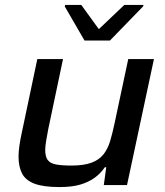

<svg xmlns="http://www.w3.org/2000/svg" viewBox="-20 -749 668 777"><path d="M221 8Q156 8 120 -5.5Q84 -19 69.5 -46.5Q55 -74 55 -116Q55 -134 58.5 -159Q62 -184 68 -211L131 -510H235L175 -225Q171 -204 167 -180.5Q163 -157 163 -143Q163 -115 173 -101.5Q183 -88 206.5 -83.5Q230 -79 269 -79Q319 -79 350 -90.5Q381 -102 398.5 -124Q416 -146 425.5 -177.5Q435 -209 443 -247L499 -510H603L494 0H400L410 -72H404Q388 -48 363.5 -30Q339 -12 305 -2Q271 8 221 8ZM322 -585 242 -723 244 -729H309L380 -631L483 -729H561L559 -723L425 -585Z"/></svg>

Font: Saira SemiExpanded Medium
Style: Italic
Weight: 500
Width: 6
Italic angle: -12°
Designer: Hector Gatti with collaboration of the Omnibus-Type team
Foundry: Omnibus-Type
Version: Version 1.101